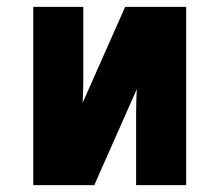

<svg xmlns="http://www.w3.org/2000/svg" viewBox="-20 -540 640 560"><path d="M77 0V-520H223V-312Q223 -294 222.5 -276Q222 -258 221 -240L345 -520H523V0H377V-208Q377 -226 377.5 -244Q378 -262 379 -280L255 0Z"/></svg>

Font: Iosevka Aile Heavy
Style: Regular
Weight: 900
Designer: Belleve Invis
Foundry: Belleve Invis
Version: Version 31.1.0; ttfautohint (v1.8.4)